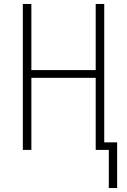

<svg xmlns="http://www.w3.org/2000/svg" viewBox="-20 -755 640 967"><path d="M528 192V0H462V-363H138V0H95V-735H138V-402H462V-735H505V-38H570V192Z"/></svg>

Font: Iosevka Aile Extralight
Style: Regular
Weight: 200
Designer: Belleve Invis
Foundry: Belleve Invis
Version: Version 31.1.0; ttfautohint (v1.8.4)